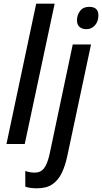

<svg xmlns="http://www.w3.org/2000/svg" viewBox="-20 -780 553 1040"><path d="M15 0 176 -760H276L114 0ZM448 -622Q425 -622 411 -634Q397 -646 397 -670Q397 -699 414 -721Q431 -743 463 -743Q513 -743 513 -697Q513 -664 494.5 -643Q476 -622 448 -622ZM180 240Q142 240 117 231V146Q141 155 169 155Q200 155 218.5 131.5Q237 108 249 53L374 -539H473L345 63Q334 116 315 156Q296 196 264 218Q232 240 180 240Z"/></svg>

Font: Noto Sans SemiCondensed Medium
Style: Italic
Weight: 500
Width: 4
Italic angle: -12°
Designer: Monotype Design Team
Foundry: Monotype Imaging Inc.
Version: Version 2.013; ttfautohint (v1.8.4.7-5d5b)